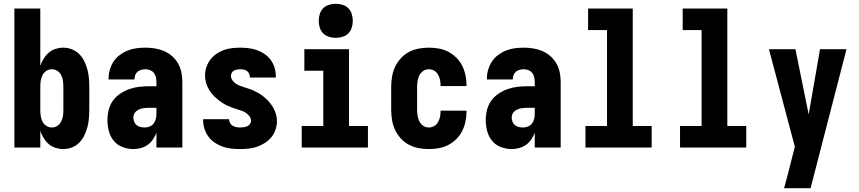

<svg xmlns="http://www.w3.org/2000/svg" viewBox="-20 -780 4540 1015"><path d="M314 8Q294 8 273.5 1.5Q253 -5 237.5 -18.5Q222 -32 211 -50Q200 -68 193 -88V0H56V-735H193V-432Q200 -452 211 -470Q222 -488 237.5 -501.5Q253 -515 273.5 -521.5Q294 -528 314 -528Q338 -528 360 -519.5Q382 -511 398.5 -494.5Q415 -478 425.5 -456.5Q436 -435 442 -412.5Q448 -390 450 -366.5Q452 -343 452 -320V-200Q452 -177 450 -153.5Q448 -130 442 -107.5Q436 -85 425.5 -63.5Q415 -42 398.5 -25.5Q382 -9 360 -0.5Q338 8 314 8ZM254 -106Q270 -106 283.5 -115Q297 -124 304 -138.5Q311 -153 313 -168.5Q315 -184 315 -200V-320Q315 -336 313 -351.5Q311 -367 304 -381.5Q297 -396 283.5 -405Q270 -414 254 -414Q238 -414 224.5 -405Q211 -396 204 -381.5Q197 -367 195 -351.5Q193 -336 193 -320V-200Q193 -184 195 -168.5Q197 -153 204 -138.5Q211 -124 224.5 -115Q238 -106 254 -106Z M685 8Q656 8 628 -2.5Q600 -13 581.5 -35.5Q563 -58 555.5 -87Q548 -116 548 -145Q548 -172 554.5 -198.5Q561 -225 576.5 -247Q592 -269 615 -284.5Q638 -300 663.5 -309Q689 -318 715.5 -321Q742 -324 769 -324H807V-347Q807 -360 804 -372.5Q801 -385 793.5 -394.5Q786 -404 774 -409Q762 -414 749 -414Q738 -414 727 -411Q716 -408 707.5 -401Q699 -394 695 -383.5Q691 -373 691 -362V-360H554V-366Q554 -389 561 -412.5Q568 -436 581 -455.5Q594 -475 613.5 -489.5Q633 -504 655.5 -513Q678 -522 701.5 -525Q725 -528 749 -528Q774 -528 799 -524Q824 -520 847.5 -510Q871 -500 890 -483Q909 -466 921.5 -444Q934 -422 939 -397Q944 -372 944 -347V0H807V-78Q800 -60 788.5 -43Q777 -26 761 -14.5Q745 -3 725 2.5Q705 8 685 8ZM746 -106Q759 -106 772 -111.5Q785 -117 793 -128Q801 -139 804 -152.5Q807 -166 807 -180V-210H769Q760 -210 750.5 -209.5Q741 -209 732 -207Q723 -205 714.5 -201Q706 -197 699 -191Q692 -185 688.5 -176Q685 -167 685 -158Q685 -147 689.5 -136Q694 -125 703 -118Q712 -111 723 -108.5Q734 -106 746 -106Z M1249 8Q1226 8 1203 5.5Q1180 3 1158 -4.5Q1136 -12 1116.5 -25Q1097 -38 1083 -56.5Q1069 -75 1061.5 -97Q1054 -119 1054 -142V-150H1191V-148Q1191 -138 1196.5 -129Q1202 -120 1210.5 -115Q1219 -110 1229 -108Q1239 -106 1249 -106Q1259 -106 1268.5 -107.5Q1278 -109 1286.5 -112.5Q1295 -116 1301 -124Q1307 -132 1307 -141Q1307 -154 1299 -165Q1291 -176 1280 -183.5Q1269 -191 1256.5 -195Q1244 -199 1231.5 -203Q1219 -207 1206.5 -211.5Q1194 -216 1182 -221.5Q1170 -227 1159 -234Q1148 -241 1137.5 -249Q1127 -257 1117.5 -266Q1108 -275 1100 -285Q1092 -295 1085 -306.5Q1078 -318 1073.5 -330Q1069 -342 1066.5 -355Q1064 -368 1064 -381Q1064 -403 1071 -424.5Q1078 -446 1091.5 -464Q1105 -482 1123.5 -495Q1142 -508 1163 -515.5Q1184 -523 1206.5 -525.5Q1229 -528 1251 -528Q1274 -528 1296.5 -525Q1319 -522 1340 -514.5Q1361 -507 1379.5 -494Q1398 -481 1411.5 -462.5Q1425 -444 1431.5 -422Q1438 -400 1438 -378V-370H1301V-372Q1301 -381 1297 -390Q1293 -399 1286 -404.5Q1279 -410 1269.5 -412Q1260 -414 1251 -414Q1242 -414 1233.5 -412.5Q1225 -411 1217.5 -407Q1210 -403 1205.5 -395.5Q1201 -388 1201 -379Q1201 -366 1209 -355Q1217 -344 1228 -337Q1239 -330 1251.5 -325.5Q1264 -321 1276.5 -317Q1289 -313 1301 -309Q1313 -305 1325 -299Q1337 -293 1348.5 -286.5Q1360 -280 1370 -272Q1380 -264 1389.5 -255Q1399 -246 1407.5 -235.5Q1416 -225 1422.5 -214Q1429 -203 1434 -190.5Q1439 -178 1441.5 -165.5Q1444 -153 1444 -139Q1444 -117 1436.5 -94.5Q1429 -72 1414.5 -54.5Q1400 -37 1380.5 -24.5Q1361 -12 1339.5 -4.5Q1318 3 1295 5.5Q1272 8 1249 8Z M1575 0V-114H1689V-406H1589V-520H1825V-114H1925V0ZM1755 -580Q1737 -580 1719 -585.5Q1701 -591 1688.5 -603.5Q1676 -616 1670.5 -634Q1665 -652 1665 -670Q1665 -688 1670.5 -706Q1676 -724 1688.5 -736.5Q1701 -749 1719 -754.5Q1737 -760 1755 -760Q1773 -760 1791 -754.5Q1809 -749 1821.5 -736.5Q1834 -724 1839.5 -706Q1845 -688 1845 -670Q1845 -652 1839.5 -634Q1834 -616 1821.5 -603.5Q1809 -591 1791 -585.5Q1773 -580 1755 -580Z M2247 8Q2220 8 2193 3Q2166 -2 2141.5 -15Q2117 -28 2098.5 -48.5Q2080 -69 2068.5 -93.5Q2057 -118 2052.5 -145.5Q2048 -173 2048 -200V-320Q2048 -347 2052.5 -374.5Q2057 -402 2068.5 -426.5Q2080 -451 2098.5 -471.5Q2117 -492 2141.5 -505Q2166 -518 2193 -523Q2220 -528 2247 -528Q2273 -528 2299 -523.5Q2325 -519 2348.5 -507Q2372 -495 2391 -476.5Q2410 -458 2422 -435Q2434 -412 2440 -386Q2446 -360 2446 -334V-325H2309V-329Q2309 -344 2306 -358.5Q2303 -373 2295.5 -386Q2288 -399 2275 -406.5Q2262 -414 2247 -414Q2231 -414 2217.5 -405Q2204 -396 2197 -382Q2190 -368 2187.5 -352Q2185 -336 2185 -320V-200Q2185 -184 2187.5 -168Q2190 -152 2197 -138Q2204 -124 2217.5 -115Q2231 -106 2247 -106Q2262 -106 2275 -113.5Q2288 -121 2295.5 -134Q2303 -147 2306 -161.5Q2309 -176 2309 -191V-195H2446V-186Q2446 -160 2440 -134Q2434 -108 2422 -85Q2410 -62 2391 -43.5Q2372 -25 2348.5 -13Q2325 -1 2299 3.5Q2273 8 2247 8Z M2685 8Q2656 8 2628 -2.5Q2600 -13 2581.5 -35.5Q2563 -58 2555.5 -87Q2548 -116 2548 -145Q2548 -172 2554.5 -198.5Q2561 -225 2576.5 -247Q2592 -269 2615 -284.5Q2638 -300 2663.5 -309Q2689 -318 2715.5 -321Q2742 -324 2769 -324H2807V-347Q2807 -360 2804 -372.5Q2801 -385 2793.5 -394.5Q2786 -404 2774 -409Q2762 -414 2749 -414Q2738 -414 2727 -411Q2716 -408 2707.5 -401Q2699 -394 2695 -383.5Q2691 -373 2691 -362V-360H2554V-366Q2554 -389 2561 -412.5Q2568 -436 2581 -455.5Q2594 -475 2613.5 -489.5Q2633 -504 2655.5 -513Q2678 -522 2701.5 -525Q2725 -528 2749 -528Q2774 -528 2799 -524Q2824 -520 2847.5 -510Q2871 -500 2890 -483Q2909 -466 2921.5 -444Q2934 -422 2939 -397Q2944 -372 2944 -347V0H2807V-78Q2800 -60 2788.5 -43Q2777 -26 2761 -14.5Q2745 -3 2725 2.5Q2705 8 2685 8ZM2746 -106Q2759 -106 2772 -111.5Q2785 -117 2793 -128Q2801 -139 2804 -152.5Q2807 -166 2807 -180V-210H2769Q2760 -210 2750.5 -209.5Q2741 -209 2732 -207Q2723 -205 2714.5 -201Q2706 -197 2699 -191Q2692 -185 2688.5 -176Q2685 -167 2685 -158Q2685 -147 2689.5 -136Q2694 -125 2703 -118Q2712 -111 2723 -108.5Q2734 -106 2746 -106Z M3075 0V-114H3189V-621H3089V-735H3325V-114H3425V0Z M3575 0V-114H3689V-621H3589V-735H3825V-114H3925V0Z M4125 215Q4136 175 4146.5 135Q4157 95 4167 54L4182 -4L4045 -520H4185L4255 -175L4315 -520H4455L4265 215Z"/></svg>

Font: Iosevka Heavy
Style: Regular
Weight: 900
Monospace: yes
Designer: Belleve Invis
Foundry: Belleve Invis
Version: Version 32.5.0; ttfautohint (v1.8.4)